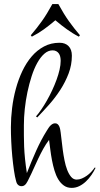

<svg xmlns="http://www.w3.org/2000/svg" viewBox="-20 -892 487 938"><path d="M446.8 -71.8Q438.5 -54.2 426.5 -36.9Q414.6 -19.5 399.9 -5.6Q385.3 8.3 367.7 17.1Q350.1 25.9 330.1 25.9Q308.1 25.9 292 14.4Q275.9 2.9 264.6 -15.9Q253.4 -34.7 246.1 -59.1Q238.8 -83.5 233.9 -109.4Q229 -135.3 225.8 -161.1Q222.7 -187 219.7 -208.5Q204.1 -188 191.4 -165Q178.7 -142.1 167 -117.4Q155.3 -92.8 144 -67.4Q132.8 -42 120.1 -17.1Q117.2 -11.7 114.3 -5.6Q111.3 0.5 107.4 5.6Q103.5 10.7 98.1 14.2Q92.8 17.6 85.4 17.6Q78.6 17.6 74 15.1Q69.3 12.7 66.2 9Q63 5.4 61.3 1Q59.6 -3.4 58.6 -7.3Q52.7 -28.3 48.1 -60.1Q43.5 -91.8 40 -127.9Q36.6 -164.1 34.9 -201.4Q33.2 -238.8 33.2 -270.5Q33.2 -315.9 39.1 -364Q44.9 -412.1 57.4 -458Q69.8 -503.9 89.1 -544.7Q108.4 -585.4 134.8 -616.2Q161.1 -647 195.1 -665Q229 -683.1 271 -683.1Q298.8 -683.1 314.9 -666.7Q331.1 -650.4 331.1 -620.1Q331.1 -574.7 315.2 -533Q299.3 -491.2 274.7 -453.1Q250 -415 220 -381.1Q189.9 -347.2 162.1 -318.4L155.8 -323.2Q168 -336.9 181.9 -357.2Q195.8 -377.4 209.2 -401.1Q222.7 -424.8 234.9 -450.9Q247.1 -477.1 256.3 -502.4Q265.6 -527.8 271 -551.5Q276.4 -575.2 276.4 -594.7Q276.4 -605 274.4 -614.3Q272.5 -623.5 267.6 -630.6Q262.7 -637.7 255.1 -641.8Q247.6 -646 236.8 -646Q215.3 -646 196.5 -629.4Q177.7 -612.8 162.1 -584.7Q146.5 -556.6 134.5 -519.5Q122.6 -482.4 114 -441.9Q105.5 -401.4 101.1 -359.9Q96.7 -318.4 96.7 -280.8Q96.7 -255.4 96.7 -229.5Q96.7 -203.6 97.9 -175.3Q99.1 -147 102.3 -115.2Q105.5 -83.5 111.3 -46.4Q132.8 -102.1 156.7 -155.5Q180.7 -209 208.5 -253.4Q212.4 -259.8 216.6 -266.1Q220.7 -272.5 225.6 -277.6Q230.5 -282.7 236.3 -286.1Q242.2 -289.6 249 -289.6Q257.3 -289.6 262.2 -284.9Q267.1 -280.3 270 -273.4Q272.9 -266.6 274.2 -258.8Q275.4 -251 276.4 -244.6Q278.3 -230.5 280.8 -208Q283.2 -185.5 286.6 -159.9Q290 -134.3 295.2 -108.4Q300.3 -82.5 308.3 -61.8Q316.4 -41 327.6 -27.8Q338.9 -14.6 354.5 -14.6Q367.2 -14.6 379.9 -20Q392.6 -25.4 404.3 -33.7Q416 -42 426 -52.7Q436 -63.5 442.9 -73.7ZM130.4 -719.7Q145.5 -737.3 158.7 -754.2Q171.9 -771 184.6 -788.8Q197.3 -806.6 209.7 -826.9Q222.2 -847.2 235.8 -872.1H265.1Q278.8 -847.2 291.3 -826.9Q303.7 -806.6 316.4 -788.8Q329.1 -771 342.3 -754.2Q355.5 -737.3 370.6 -719.7L365.2 -712.9Q348.1 -721.7 334.2 -730.5Q320.3 -739.3 306.9 -748.8Q293.5 -758.3 279.8 -769Q266.1 -779.8 250.5 -793Q234.9 -779.8 221.2 -769Q207.5 -758.3 194.1 -748.5Q180.7 -738.8 166.5 -730.2Q152.3 -721.7 135.7 -712.9Z"/></svg>

Font: Montez
Style: Regular
Weight: 400
Designer: Astigmatic (AOETI)
Foundry: Astigmatic (AOETI)
Version: Version 1.000